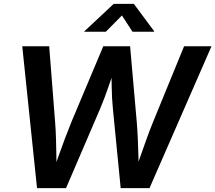

<svg xmlns="http://www.w3.org/2000/svg" viewBox="-20 -965 1105 985"><path d="M169.9 0 94.2 -727.5H232.4L262.7 -338.9Q266.1 -296.9 267.3 -252Q268.6 -207 269.3 -161.9Q270 -116.7 270 -72.8H248Q263.7 -116.7 279.5 -161.9Q295.4 -207 312.3 -252Q329.1 -296.9 346.2 -338.9L509.8 -727.5H647.5L681.6 -338.9Q685.1 -296.9 687 -252Q689 -207 690.2 -161.9Q691.4 -116.7 692.4 -72.8H668.9Q684.1 -116.7 700 -161.9Q715.8 -207 731.9 -252Q748 -296.9 765.1 -338.9L924.3 -727.5H1064.9L747.1 0H599.1L559.1 -408.2Q553.7 -460.9 553 -521.7Q552.2 -582.5 550.8 -652.8H582.5Q558.1 -584 537.6 -523.4Q517.1 -462.9 494.1 -408.2L318.8 0ZM522.9 -802.2H412.6L413.1 -804.7L563.5 -945.3H666.5L771 -804.7L770.5 -802.2H659.7L605.5 -885.7Z"/></svg>

Font: Inter 20pt SemiBold
Style: Italic
Weight: 600
Italic angle: -9.3988°
Version: Version 4.001;git-66647c0bb